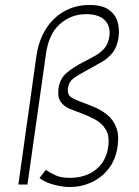

<svg xmlns="http://www.w3.org/2000/svg" viewBox="-20 -743 560 773"><path d="M262 10Q231.5 10 196.2 0.5Q161 -9 139 -26L164.5 -59Q185.5 -45 206.5 -36Q227.5 -27 261 -27Q324 -27 365.5 -59.8Q407 -92.5 415.5 -151Q422 -196 405.5 -222.2Q389 -248.5 360.2 -263.5Q331.5 -278.5 299.5 -290Q279 -297 257.8 -306.2Q236.5 -315.5 223.8 -334Q211 -352.5 215.5 -387Q220.5 -424 246 -447.5Q271.5 -471 323 -497Q344 -508 364.8 -519.5Q385.5 -531 400.8 -549Q416 -567 420.5 -597Q425.5 -638.5 401.5 -662.2Q377.5 -686 326 -686Q266.5 -686 221 -646Q175.5 -606 164.5 -522L90.5 0H54L126.5 -517Q133.5 -565.5 152 -603.5Q170.5 -641.5 198.8 -668.2Q227 -695 262.8 -709Q298.5 -723 339.5 -723Q392.5 -723 419.2 -703Q446 -683 453.8 -653.2Q461.5 -623.5 457.5 -594Q452 -554.5 433.5 -531.2Q415 -508 389.8 -493.5Q364.5 -479 338.5 -465Q294 -441 275.5 -427.2Q257 -413.5 253.5 -388Q250.5 -363.5 264.5 -353Q278.5 -342.5 316.5 -329Q337 -321.5 362.8 -310.5Q388.5 -299.5 411.8 -280.8Q435 -262 447.5 -231.5Q460 -201 453.5 -154Q446 -100.5 417.5 -64Q389 -27.5 348.2 -8.8Q307.5 10 262 10Z"/></svg>

Font: Public Sans Thin Thin
Style: Italic
Weight: 250
Italic angle: -8°
Version: Version 2.001